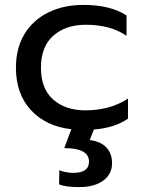

<svg xmlns="http://www.w3.org/2000/svg" viewBox="-20 -515 587 783"><path d="M363 13 346 56Q391 62 414 86.5Q437 111 437 151Q437 195 401 221.5Q365 248 303 248Q248 248 221 237L222 179Q232 184 248.5 187Q265 190 279 190Q343 190 343 144Q343 89 242 89L271 12Q167 0 106 -66Q45 -132 45 -239Q45 -318 79.5 -375.5Q114 -433 176.5 -464Q239 -495 320 -495Q430 -495 496 -452V-369Q431 -414 330 -414Q248 -414 197.5 -369.5Q147 -325 147 -239Q147 -153 197 -109Q247 -65 328 -65Q429 -65 502 -113V-31Q446 7 363 13Z"/></svg>

Font: Prompt
Style: Regular
Weight: 400
Designer: Katatrad Team
Foundry: CadsonDemak
Version: Version 1.001